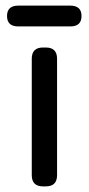

<svg xmlns="http://www.w3.org/2000/svg" viewBox="-20 -654 315 683"><path d="M133 9H143Q183 9 183 -31V-445Q183 -485 143 -485H133Q93 -485 93 -445V-31Q93 9 133 9ZM5 -597Q5 -560 45 -560H230Q270 -560 270 -597Q270 -634 230 -634H45Q5 -634 5 -597Z"/></svg>

Font: WD-XL Lubrifont TC
Style: Regular
Weight: 400
Designer: [WD-XL Lubrifont] Copyright 2020-2022 (c) NightFurySL2001, Skr-ZERO; [ZCOOL QingKe HuangYou] Copyright 2018-2022 (c) The
Version: Version 2.001;hotconv 1.1.1;makeotfexe 2.6.0